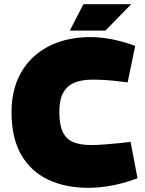

<svg xmlns="http://www.w3.org/2000/svg" viewBox="-20 -887 692 916"><path d="M401 9Q292 9 209.5 -30Q127 -69 81 -149Q35 -229 35 -351Q35 -439 63.5 -506Q92 -573 143 -618.5Q194 -664 262 -687Q330 -710 410 -710Q463 -710 517 -699Q571 -688 619 -670L625 -668L589 -494L564 -497Q526 -502 491.5 -504.5Q457 -507 421 -507Q369 -507 334 -492Q299 -477 281 -443.5Q263 -410 263 -352Q263 -292 279.5 -257.5Q296 -223 329.5 -209Q363 -195 415 -195Q445 -195 481 -198Q517 -201 560 -205L603 -210L636 -37L623 -32Q572 -13 514 -2Q456 9 401 9ZM313 -741 378 -867H606L483 -741Z"/></svg>

Font: REM Black
Style: Regular
Weight: 900
Designer: Octavio Pardo
Foundry: Ashler Design
Version: Version 1.005;gftools[0.9.28]